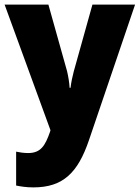

<svg xmlns="http://www.w3.org/2000/svg" viewBox="-20 -573 606 833"><path d="M0 -553 199 -8 197 -1C176 59 157 91 102 91C83 91 64 88 50 85V232C70 236 94 240 125 240C254 240 318 176 366 35L566 -553H381L300 -263C294 -240 289 -217 286 -192H282C281 -214 276 -243 271 -264L190 -553Z"/></svg>

Font: Noto Sans Arabic UI SmCn Bk
Style: Regular
Weight: 900
Width: 4
Designer: Monotype Design Team, Nadine Chahine and Nizar Qandah
Foundry: Monotype Imaging Inc.
Version: Version 2.010